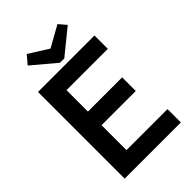

<svg xmlns="http://www.w3.org/2000/svg" viewBox="-238 -888 976 976"><g transform="rotate(-45 250.0 -400.0)"><path d="M56 0H460V-96H165V-275H411V-373H165V-527H462V-623H56ZM370 -797 257 -734 152 -800 114 -755 240 -649H271L404 -757Z"/></g></svg>

Font: Inconsolata
Style: Bold
Weight: 700
Monospace: yes
Designer: Raph Levien, Kirill Tkachev(cyreal.org)
Foundry: Raph Levien, Kirill Tkachev(cyreal.org)
Version: Version 1.014